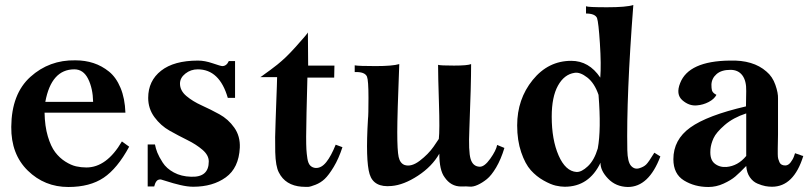

<svg xmlns="http://www.w3.org/2000/svg" viewBox="-20 -730 3242 767"><path d="M496 -144Q449 -57 394 -20Q339 17 253 17Q158 17 91 -48.5Q24 -114 25 -223Q26 -355 101.5 -423Q177 -491 281 -489Q320 -489 353.5 -478Q387 -467 415.5 -444Q444 -421 461.5 -379Q479 -337 481 -280H158Q159 -226 171 -185.5Q183 -145 200.5 -122Q218 -99 241 -84.5Q264 -70 284 -65.5Q304 -61 325 -61Q406 -61 467 -165ZM352 -323Q351 -377 332 -415Q313 -453 277 -453Q185 -453 161 -323Z M938 -140Q934 -59 882 -21.5Q830 16 752 16Q729 16 699.5 9Q670 2 647.5 -5.5Q625 -13 623 -13Q611 -14 605 -6Q599 2 596 15H570V-153H599Q602 -137 608.5 -120.5Q615 -104 630 -80.5Q645 -57 674.5 -41Q704 -25 743 -24Q814 -21 814 -85Q814 -110 789 -131.5Q764 -153 728.5 -170.5Q693 -188 657.5 -208Q622 -228 597 -262Q572 -296 572 -339Q572 -407 623.5 -447.5Q675 -488 771 -488Q798 -488 830 -477Q862 -466 868 -466Q885 -466 894 -486H919V-339H890Q857 -453 770 -453Q742 -453 720.5 -436Q699 -419 699 -396Q699 -368 724.5 -346.5Q750 -325 785.5 -309Q821 -293 856.5 -273.5Q892 -254 916 -220Q940 -186 938 -140Z M1348 -142Q1333 -96 1313 -63Q1293 -30 1277 -15Q1261 0 1240.5 8Q1220 16 1211.5 16.5Q1203 17 1190 16Q1187 16 1186 16Q1120 11 1094 -41Q1081 -65 1079.5 -122.5Q1078 -180 1081 -247Q1082 -277 1083.5 -317.5Q1085 -358 1086 -386Q1087 -414 1087 -422H1020L1025 -425Q1029 -428 1038.5 -435Q1048 -442 1060 -450.5Q1072 -459 1088 -472Q1104 -485 1119 -499Q1138 -517 1160.5 -542Q1183 -567 1197 -583.5Q1211 -600 1210 -601Q1211 -512 1211 -468H1316L1315 -420H1208Q1208 -419 1207 -379Q1206 -339 1204.5 -279.5Q1203 -220 1203 -184Q1203 -151 1204 -133.5Q1205 -116 1208 -96.5Q1211 -77 1219.5 -68.5Q1228 -60 1241 -59Q1264 -58 1283.5 -82.5Q1303 -107 1321 -152Z M1995 -139Q1981 -93 1962 -61Q1943 -29 1925 -14.5Q1907 0 1888.5 8.5Q1870 17 1855.5 15.5Q1841 14 1829 15Q1824 15 1822 15Q1781 15 1756 -22Q1735 -50 1735 -116Q1706 -65 1649.5 -28Q1593 9 1544 13Q1473 20 1456.5 -34.5Q1440 -89 1450 -255Q1452 -269 1452 -339Q1452 -409 1446 -424Q1437 -444 1397 -442V-469Q1413 -466 1480.5 -466Q1548 -466 1575 -474Q1567 -270 1567 -202Q1567 -128 1572.5 -103Q1578 -78 1596 -71Q1623 -62 1657 -88Q1691 -114 1712 -144L1733 -175Q1737 -209 1733.5 -318.5Q1730 -428 1730 -471Q1739 -468 1793.5 -468Q1848 -468 1862 -474Q1862 -391 1855 -214Q1851 -125 1860 -95Q1869 -65 1896 -64Q1915 -63 1938.5 -96Q1962 -129 1966 -151Z M2618 -105Q2572 17 2488 17Q2440 16 2409 -16.5Q2378 -49 2379 -80Q2333 16 2236 16Q2220 16 2200 11.5Q2180 7 2151.5 -9Q2123 -25 2100.5 -50Q2078 -75 2062 -122Q2046 -169 2046 -229Q2046 -334 2108 -410.5Q2170 -487 2262 -487Q2333 -487 2378 -420Q2382 -472 2376.5 -556.5Q2371 -641 2365 -658Q2357 -676 2321 -676V-705Q2328 -701 2405 -701Q2482 -701 2510 -710Q2482 -346 2486 -130Q2487 -83 2501 -67.5Q2515 -52 2534 -58Q2551 -63 2561 -72.5Q2571 -82 2594 -120ZM2371 -351Q2355 -398 2326 -420.5Q2297 -443 2275 -439Q2234 -433 2209 -388Q2184 -343 2184 -264Q2184 -172 2211.5 -109Q2239 -46 2283 -43Q2303 -42 2328.5 -66Q2354 -90 2368 -137Q2382 -213 2371 -351Z M3189 -107Q3151 16 3064 16Q3051 16 3037.5 13.5Q3024 11 3006 3.5Q2988 -4 2975.5 -22Q2963 -40 2961 -67Q2935 -40 2917.5 -25Q2900 -10 2870.5 3.5Q2841 17 2810 17Q2755 17 2712.5 -9Q2670 -35 2670 -94Q2670 -172 2737.5 -220.5Q2805 -269 2960 -305L2961 -366Q2962 -407 2945.5 -429Q2929 -451 2898 -451Q2862 -451 2842.5 -434Q2823 -417 2822 -392Q2822 -377 2824 -369.5Q2826 -362 2834 -356L2842 -351Q2833 -334 2811 -322.5Q2789 -311 2764 -309Q2733 -306 2706 -329.5Q2679 -353 2697 -398Q2731 -486 2895 -488Q2989 -491 3042 -444Q3066 -424 3077.5 -391Q3089 -358 3088 -336V-313V-193Q3088 -181 3087.5 -164Q3087 -147 3087 -137Q3087 -127 3087 -114.5Q3087 -102 3089 -95Q3091 -88 3094 -81.5Q3097 -75 3103 -72Q3109 -69 3117 -69Q3129 -69 3138.5 -81.5Q3148 -94 3152 -106L3156 -118Q3158 -117 3161.5 -116Q3165 -115 3172.5 -112.5Q3180 -110 3184 -108ZM2961 -107V-277Q2909 -260 2875 -230.5Q2841 -201 2830.5 -178Q2820 -155 2818 -133V-131Q2815 -93 2834.5 -77Q2854 -61 2882 -63Q2928 -67 2961 -107Z"/></svg>

Font: GFS Artemisia
Style: Bold
Weight: 700
Designer: Designed by Takis Katsoulidis.
Foundry: Designed by Takis Katsoulidis.
Version: Version 1.0